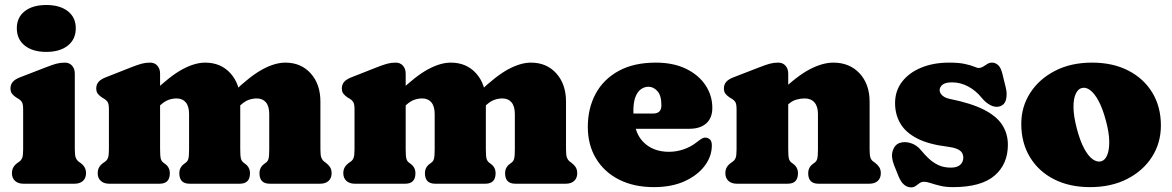

<svg xmlns="http://www.w3.org/2000/svg" viewBox="-20 -754 4810 788"><path d="M287 -452V-142Q287 -116.5 290.8 -107Q294.5 -97.5 301 -92L308 -87Q320 -79 326.5 -68.5Q333 -58 333 -43Q333 -23 320.5 -11.5Q308 0 286 0H76Q54.5 0 41.8 -11.5Q29 -23 29 -43Q29 -58 35.5 -68.5Q42 -79 54 -87L61 -92Q68 -97.5 71.5 -107Q75 -116.5 75 -142V-305Q75 -327.5 69.5 -335.8Q64 -344 55 -349L48 -353Q37 -360 30 -368.5Q23 -377 23 -391Q23 -407 32.5 -418Q42 -429 63 -437L169 -478Q194.5 -488 211 -492.5Q227.5 -497 246 -497Q265 -497 276 -484.2Q287 -471.5 287 -452ZM170 -541Q114 -541 81.5 -567Q49 -593 49 -638Q49 -682.5 81.5 -708Q114 -733.5 170 -733.5Q226 -733.5 258.5 -708Q291 -682.5 291 -638Q291 -593 258.5 -567Q226 -541 170 -541Z M637 -452V-142Q637 -113.5 639.8 -103Q642.5 -92.5 650 -87L658 -81Q677 -67 677 -43Q677 0 635 0H428Q406.5 0 393.8 -11.5Q381 -23 381 -43Q381 -58 387.5 -68.5Q394 -79 406 -87L413 -92Q420 -97.5 423.5 -107Q427 -116.5 427 -142V-305Q427 -327.5 421.5 -335.8Q416 -344 407 -349L400 -353Q389 -360 382 -368.5Q375 -377 375 -391Q375 -407 384.5 -418Q394 -429 415 -437L519 -478Q544.5 -488 561 -492.5Q577.5 -497 596 -497Q615 -497 626 -484.2Q637 -471.5 637 -452ZM624 -310 586 -354 609 -376Q679 -443 729.5 -470Q780 -497 822 -497Q886.5 -497 926.2 -452.8Q966 -408.5 966 -337V-142Q966 -113.5 968.8 -103.2Q971.5 -93 979 -87L987 -81Q1006 -67 1006 -43Q1006 0 964 0H758Q716 0 716 -43Q716 -67 735 -81L743 -87Q750.5 -92.5 753.2 -103Q756 -113.5 756 -142V-286Q756 -317.5 742.5 -333.8Q729 -350 705 -350Q689.5 -350 673.5 -344.8Q657.5 -339.5 641 -325ZM953 -310 915 -354 938 -376Q1008 -443 1058.5 -470Q1109 -497 1151 -497Q1215.5 -497 1255.2 -452.8Q1295 -408.5 1295 -337V-142Q1295 -116.5 1298.8 -107Q1302.5 -97.5 1309 -92L1316 -87Q1328 -78 1334.5 -68Q1341 -58 1341 -43Q1341 -23 1328.5 -11.5Q1316 0 1294 0H1087Q1045 0 1045 -43Q1045 -67 1064 -81L1072 -87Q1079.5 -92.5 1082.2 -103Q1085 -113.5 1085 -142V-286Q1085 -317.5 1071.5 -333.8Q1058 -350 1034 -350Q1018.5 -350 1002.5 -344.8Q986.5 -339.5 970 -325Z M1645 -452V-142Q1645 -113.5 1647.8 -103Q1650.5 -92.5 1658 -87L1666 -81Q1685 -67 1685 -43Q1685 0 1643 0H1436Q1414.5 0 1401.8 -11.5Q1389 -23 1389 -43Q1389 -58 1395.5 -68.5Q1402 -79 1414 -87L1421 -92Q1428 -97.5 1431.5 -107Q1435 -116.5 1435 -142V-305Q1435 -327.5 1429.5 -335.8Q1424 -344 1415 -349L1408 -353Q1397 -360 1390 -368.5Q1383 -377 1383 -391Q1383 -407 1392.5 -418Q1402 -429 1423 -437L1527 -478Q1552.5 -488 1569 -492.5Q1585.5 -497 1604 -497Q1623 -497 1634 -484.2Q1645 -471.5 1645 -452ZM1632 -310 1594 -354 1617 -376Q1687 -443 1737.5 -470Q1788 -497 1830 -497Q1894.5 -497 1934.2 -452.8Q1974 -408.5 1974 -337V-142Q1974 -113.5 1976.8 -103.2Q1979.5 -93 1987 -87L1995 -81Q2014 -67 2014 -43Q2014 0 1972 0H1766Q1724 0 1724 -43Q1724 -67 1743 -81L1751 -87Q1758.5 -92.5 1761.2 -103Q1764 -113.5 1764 -142V-286Q1764 -317.5 1750.5 -333.8Q1737 -350 1713 -350Q1697.5 -350 1681.5 -344.8Q1665.5 -339.5 1649 -325ZM1961 -310 1923 -354 1946 -376Q2016 -443 2066.5 -470Q2117 -497 2159 -497Q2223.5 -497 2263.2 -452.8Q2303 -408.5 2303 -337V-142Q2303 -116.5 2306.8 -107Q2310.5 -97.5 2317 -92L2324 -87Q2336 -78 2342.5 -68Q2349 -58 2349 -43Q2349 -23 2336.5 -11.5Q2324 0 2302 0H2095Q2053 0 2053 -43Q2053 -67 2072 -81L2080 -87Q2087.5 -92.5 2090.2 -103Q2093 -113.5 2093 -142V-286Q2093 -317.5 2079.5 -333.8Q2066 -350 2042 -350Q2026.5 -350 2010.5 -344.8Q1994.5 -339.5 1978 -325Z M2903.5 -311Q2903.5 -270 2878.8 -247.8Q2854 -225.5 2809.5 -225.5H2528V-288H2660.5Q2694.5 -288 2694.5 -321.5Q2694.5 -362 2678.2 -380Q2662 -398 2641.5 -398Q2625 -398 2610.8 -388Q2596.5 -378 2588 -356.2Q2579.5 -334.5 2579.5 -298.5Q2579.5 -213.5 2619.2 -172.2Q2659 -131 2725.5 -131Q2756 -131 2785.5 -141Q2815 -151 2839 -170Q2853.5 -181.5 2861.5 -185.8Q2869.5 -190 2877 -189Q2886 -188.5 2893.8 -181.5Q2901.5 -174.5 2901.5 -157Q2901.5 -112.5 2872.2 -73.5Q2843 -34.5 2789.8 -10.2Q2736.5 14 2663.5 14Q2581.5 14 2520.5 -17Q2459.5 -48 2426 -103.8Q2392.5 -159.5 2392.5 -233Q2392.5 -309.5 2424.5 -369Q2456.5 -428.5 2518.8 -462.8Q2581 -497 2671.5 -497Q2744 -497 2796 -471.5Q2848 -446 2875.8 -403.8Q2903.5 -361.5 2903.5 -311Z M3215 -452V-142Q3215 -113.5 3217.8 -103Q3220.5 -92.5 3228 -87L3236 -81Q3255 -67 3255 -43Q3255 0 3213 0H3004Q2982.5 0 2969.8 -11.5Q2957 -23 2957 -43Q2957 -58 2963.5 -68.5Q2970 -79 2982 -87L2989 -92Q2996 -97.5 2999.5 -107Q3003 -116.5 3003 -142V-305Q3003 -327.5 2997.5 -335.8Q2992 -344 2983 -349L2976 -353Q2965 -360 2958 -368.5Q2951 -377 2951 -391Q2951 -407 2960.5 -418Q2970 -429 2991 -437L3097 -478Q3122.5 -488 3139 -492.5Q3155.5 -497 3174 -497Q3193 -497 3204 -484.2Q3215 -471.5 3215 -452ZM3197 -310 3159 -354 3182 -376Q3252.5 -443.5 3304.5 -470.2Q3356.5 -497 3400 -497Q3467 -497 3508 -452.8Q3549 -408.5 3549 -337V-142Q3549 -116.5 3552.5 -106.8Q3556 -97 3563 -92L3570 -87Q3582 -78 3588.5 -68Q3595 -58 3595 -43Q3595 -23 3582.5 -11.5Q3570 0 3548 0H3339Q3297 0 3297 -43Q3297 -67 3316 -81L3324 -87Q3331.5 -92.5 3334.2 -103Q3337 -113.5 3337 -142V-286Q3337 -317 3322.8 -333.5Q3308.5 -350 3282 -350Q3265.5 -350 3248 -345Q3230.5 -340 3214 -325Z M3887.5 -416Q3860.5 -416 3848.5 -406.5Q3836.5 -397 3836.5 -384Q3836.5 -376 3841.5 -368.8Q3846.5 -361.5 3855.8 -356Q3865 -350.5 3878.5 -348Q3965.5 -330.5 4017.8 -304Q4070 -277.5 4093.2 -241.5Q4116.5 -205.5 4116.5 -160Q4116.5 -80 4061.5 -33Q4006.5 14 3891.5 14Q3861.5 14 3838.8 8.5Q3816 3 3799.8 -2.5Q3783.5 -8 3772.5 -8Q3761.5 -8 3753.8 -2.2Q3746 3.5 3738.2 9.2Q3730.5 15 3719.5 15Q3704 15 3690.8 4.2Q3677.5 -6.5 3667.5 -31L3649.5 -76Q3636 -110.5 3643.8 -135Q3651.5 -159.5 3671.5 -167Q3692.5 -174.5 3717.5 -166.8Q3742.5 -159 3759.5 -138Q3775.5 -118.5 3793 -102.2Q3810.5 -86 3832.2 -76Q3854 -66 3882.5 -66Q3908 -66 3920.8 -77.5Q3933.5 -89 3933.5 -107Q3933.5 -119 3927.5 -128Q3921.5 -137 3907.2 -143Q3893 -149 3868.5 -152Q3791 -161.5 3743.8 -186Q3696.5 -210.5 3675 -247.5Q3653.5 -284.5 3653.5 -331Q3653.5 -381 3682 -418.2Q3710.5 -455.5 3760.5 -476.2Q3810.5 -497 3875.5 -497Q3915.5 -497 3940.2 -491.5Q3965 -486 3978 -480.5Q3991 -475 3995.5 -475Q4006 -475 4014.8 -480.5Q4023.5 -486 4032.2 -491.5Q4041 -497 4051.5 -497Q4065 -497 4076.2 -487Q4087.5 -477 4093.5 -453L4107.5 -396Q4114.5 -369 4109 -346Q4103.5 -323 4081.5 -317Q4064.5 -312.5 4045.2 -322.2Q4026 -332 4009.5 -352Q3985.5 -382 3953.8 -399Q3922 -416 3887.5 -416Z M4462 -497Q4547.5 -497 4611 -464.2Q4674.5 -431.5 4709.5 -373.5Q4744.5 -315.5 4744.5 -239Q4744.5 -167.5 4708 -110.2Q4671.5 -53 4606 -19.5Q4540.5 14 4454 14Q4369 14 4305.5 -18.5Q4242 -51 4206.8 -109.5Q4171.5 -168 4171.5 -246Q4171.5 -315.5 4208 -372.5Q4244.5 -429.5 4309.8 -463.2Q4375 -497 4462 -497ZM4499.5 -92Q4515.5 -96.5 4524.2 -117.5Q4533 -138.5 4532.5 -174.2Q4532 -210 4519 -258Q4505.5 -309 4488.5 -340.2Q4471.5 -371.5 4453.5 -384.5Q4435.5 -397.5 4419 -392.5Q4404 -388.5 4394.8 -368.5Q4385.5 -348.5 4385.8 -313Q4386 -277.5 4399.5 -226Q4413 -175 4429.8 -144Q4446.5 -113 4464.8 -100.2Q4483 -87.5 4499.5 -92Z"/></svg>

Font: Fraunces SuperSoft
Style: Regular
Weight: 900
Version: Version 1.000;[b76b70a41]